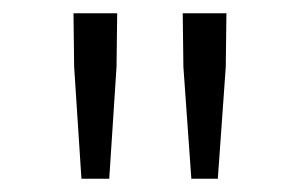

<svg xmlns="http://www.w3.org/2000/svg" viewBox="-20 -786 455 290"><path d="M103 -516H145L156 -685L157 -766H91L92 -685ZM269 -516H309L321 -685L322 -766H256L257 -685Z"/></svg>

Font: Noto Sans KR Light
Style: Regular
Weight: 300
Designer: Ryoko NISHIZUKA 西塚涼子 (kana, bopomofo & ideographs); Paul D. Hunt (Latin, Greek & Cyrillic); Sandoll Communications 산돌커뮤니
Foundry: Adobe
Version: Version 2.004;hotconv 1.0.118;makeotfexe 2.5.65603